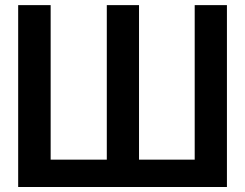

<svg xmlns="http://www.w3.org/2000/svg" viewBox="-20 -748 980 768"><path d="M52.7 -727.5H182.6V-109.4H407.2V-727.5H536.1V-109.4H758.8V-727.5H887.7V0H52.7Z"/></svg>

Font: Inter Tight SemiBold
Style: Regular
Weight: 600
Designer: Rasmus Andersson
Foundry: rsms
Version: Version 3.004; ttfautohint (v1.8.4.7-5d5b)